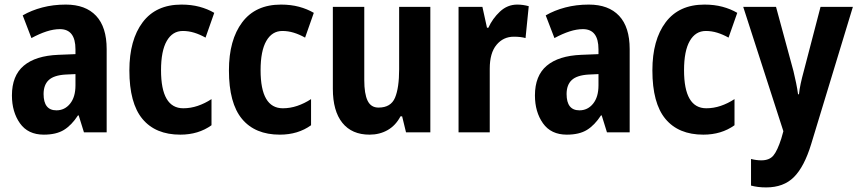

<svg xmlns="http://www.w3.org/2000/svg" viewBox="-20 -577 3740 837"><path d="M267 -557Q353 -557 399 -508Q445 -459 445 -363V0H346L323 -74H320Q292 -31 258.5 -10.5Q225 10 171 10Q102 10 67 -39.5Q32 -89 32 -161Q32 -247 83.5 -290.5Q135 -334 234 -338L309 -341V-362Q309 -450 241 -450Q214 -450 183 -440Q152 -430 117 -411L79 -510Q117 -532 164.5 -544.5Q212 -557 267 -557ZM266 -252Q215 -249 192.5 -228Q170 -207 170 -167Q170 -96 226 -96Q262 -96 285.5 -125Q309 -154 309 -205V-254Z M766 10Q658 10 601 -58.5Q544 -127 544 -270Q544 -403 602 -480Q660 -557 771 -557Q814 -557 849.5 -547.5Q885 -538 914 -521L876 -413Q851 -427 826.5 -434.5Q802 -442 777 -442Q732 -442 707 -398.5Q682 -355 682 -271Q682 -105 779 -105Q811 -105 842 -115.5Q873 -126 902 -145V-31Q845 10 766 10Z M1200 10Q1092 10 1035 -58.5Q978 -127 978 -270Q978 -403 1036 -480Q1094 -557 1205 -557Q1248 -557 1283.5 -547.5Q1319 -538 1348 -521L1310 -413Q1285 -427 1260.5 -434.5Q1236 -442 1211 -442Q1166 -442 1141 -398.5Q1116 -355 1116 -271Q1116 -105 1213 -105Q1245 -105 1276 -115.5Q1307 -126 1336 -145V-31Q1279 10 1200 10Z M1856 -547V0H1750L1733 -70H1726Q1705 -30 1670 -10Q1635 10 1591 10Q1514 10 1472.5 -41.5Q1431 -93 1431 -190V-547H1568V-228Q1568 -168 1582.5 -138Q1597 -108 1630 -108Q1684 -108 1702 -151Q1720 -194 1720 -275V-547Z M2235 -557Q2260 -557 2285 -550L2271 -411Q2251 -417 2220 -417Q2174 -417 2144.5 -381.5Q2115 -346 2115 -278V0H1979V-547H2083L2103 -456H2109Q2127 -496 2159.5 -526.5Q2192 -557 2235 -557Z M2547 -557Q2633 -557 2679 -508Q2725 -459 2725 -363V0H2626L2603 -74H2600Q2572 -31 2538.5 -10.5Q2505 10 2451 10Q2382 10 2347 -39.5Q2312 -89 2312 -161Q2312 -247 2363.5 -290.5Q2415 -334 2514 -338L2589 -341V-362Q2589 -450 2521 -450Q2494 -450 2463 -440Q2432 -430 2397 -411L2359 -510Q2397 -532 2444.5 -544.5Q2492 -557 2547 -557ZM2546 -252Q2495 -249 2472.5 -228Q2450 -207 2450 -167Q2450 -96 2506 -96Q2542 -96 2565.5 -125Q2589 -154 2589 -205V-254Z M3046 10Q2938 10 2881 -58.5Q2824 -127 2824 -270Q2824 -403 2882 -480Q2940 -557 3051 -557Q3094 -557 3129.5 -547.5Q3165 -538 3194 -521L3156 -413Q3131 -427 3106.5 -434.5Q3082 -442 3057 -442Q3012 -442 2987 -398.5Q2962 -355 2962 -271Q2962 -105 3059 -105Q3091 -105 3122 -115.5Q3153 -126 3182 -145V-31Q3125 10 3046 10Z M3220 -547H3363L3439 -267Q3445 -242 3450.5 -215.5Q3456 -189 3459 -166H3463Q3465 -187 3470.5 -212.5Q3476 -238 3484 -267L3557 -547H3698L3516 52Q3486 150 3441 195Q3396 240 3320 240Q3301 240 3285 238Q3269 236 3254 232V116Q3277 122 3299 122Q3334 122 3351.5 101Q3369 80 3386 27L3395 -5Z"/></svg>

Font: Noto Sans Khmer UI Condensed
Style: Bold
Weight: 700
Width: 3
Designer: Danh Hong and the Monotype Design Team
Foundry: Monotype Imaging Inc.
Version: Version 2.002; ttfautohint (v1.8.4.7-5d5b)